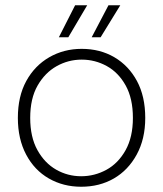

<svg xmlns="http://www.w3.org/2000/svg" viewBox="-20 -699 621 731"><path d="M289 12Q221 12 166 -19.5Q111 -51 79.5 -110.5Q48 -170 48 -250Q48 -332 80 -390.5Q112 -449 167.5 -481Q223 -513 291 -513Q361 -513 415.5 -481Q470 -449 501.5 -390.5Q533 -332 533 -250Q533 -170 500.5 -110.5Q468 -51 413.5 -19.5Q359 12 289 12ZM289 -28Q340 -28 385 -52.5Q430 -77 458 -127Q486 -177 486 -250Q486 -324 458.5 -373.5Q431 -423 386.5 -447.5Q342 -472 291 -472Q240 -472 195.5 -447Q151 -422 123 -373Q95 -324 95 -250Q95 -177 122.5 -127.5Q150 -78 194 -53Q238 -28 289 -28ZM329 -557 393 -679H438L363 -557ZM204 -557 266 -679H312L240 -557Z"/></svg>

Font: DM Sans 18pt ExtraLight
Style: Regular
Weight: 250
Designer: Colophon Foundry, Jonny Pinhorn
Foundry: Colophon Foundry
Version: Version 4.004;gftools[0.9.30]